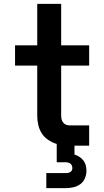

<svg xmlns="http://www.w3.org/2000/svg" viewBox="-20 -755 540 995"><path d="M220 220V142H320Q326 142 332 141Q338 140 343.5 137Q349 134 352 128.5Q355 123 355 116Q355 110 352.5 103.5Q350 97 345 93Q340 89 333.5 87.5Q327 86 320 86H274V-9Q251 -16 230.5 -29.5Q210 -43 197 -63Q184 -83 178.5 -107Q173 -131 173 -155V-415H58V-520H173V-735H297V-520H442V-415H297V-155Q297 -145 299.5 -135.5Q302 -126 308.5 -118.5Q315 -111 324 -108Q333 -105 343 -105H442V0H366V46Q380 50 392 58Q404 66 412.5 77Q421 88 424.5 102Q428 116 428 130Q428 150 420 169Q412 188 396 199.5Q380 211 360 215.5Q340 220 320 220Z"/></svg>

Font: Iosevka SS04 Extrabold
Style: Regular
Weight: 800
Monospace: yes
Designer: Belleve Invis
Foundry: Belleve Invis
Version: Version 19.0.0; ttfautohint (v1.8.4)